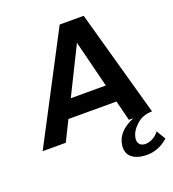

<svg xmlns="http://www.w3.org/2000/svg" viewBox="-174 -881 1143 1272"><g transform="rotate(-20 397.0 -245.0)"><path d="M755 135 794 199Q720 266 625 259Q568 255 535.5 226.5Q503 198 509 144Q521 49 641 0H609L573 -142H234L164 0H1L394 -750H563L772 0Q705 0 659.5 42.5Q614 85 608 132Q605 157 618.5 172.5Q632 188 659 188Q685 188 712 173Q739 158 755 135ZM296 -266H543L460 -597Z"/></g></svg>

Font: Orkney
Style: BoldItalic
Weight: 700
Designer: Samuel Oakes and Alfredo Marco Pradil
Foundry: Alfredo Marco Pradil
Version: 1.0; ttfautohint (v1.5)